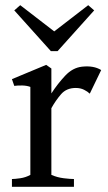

<svg xmlns="http://www.w3.org/2000/svg" viewBox="-20 -720 416 740"><path d="M26 0V-30Q37 -30 58 -33Q79 -36 97 -46V-385Q84 -390 66.5 -390.5Q49 -391 35 -389L26 -415L158 -470L178 -456V-360Q202 -397 231 -428Q260 -459 296 -463Q341 -468 370 -450L326 -359Q318 -367 304 -374Q290 -381 272 -381Q236 -381 215 -356.5Q194 -332 178 -303V-46Q201 -36 226 -33Q251 -30 265 -30V0ZM320 -700 343 -680 202 -523H176L35 -680L58 -700L189 -599Z"/></svg>

Font: Joan
Style: Regular
Weight: 400
Designer: Paolo Biagini
Version: Version 1.001; ttfautohint (v1.8.4.7-5d5b);gftools[0.9.30]